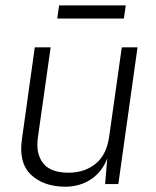

<svg xmlns="http://www.w3.org/2000/svg" viewBox="-20 -696 588 726"><path d="M224.5 10Q144 9 97 -35.5Q50 -80 63 -170L111.5 -517H171.5L123 -174Q115 -115 143 -79Q171 -43 239 -43Q300 -43 341.8 -77Q383.5 -111 393 -181L440.5 -517H500L427.5 0H377.5L385.5 -96.5Q365 -44.5 322.5 -17Q280 10.5 224.5 10ZM196.5 -626 203.5 -675.5H455.5L448.5 -626Z"/></svg>

Font: Public Sans ExtraLight
Style: Italic
Weight: 200
Italic angle: -8°
Designer: The Public Sans project authors (U.S. Web Design System). Libre Franklin designed by Pablo Impallari and Rodrigo Fuenzal
Version: Version 1.007; ttfautohint (v1.8.1) -l 8 -r 50 -G 200 -x 14 